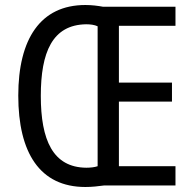

<svg xmlns="http://www.w3.org/2000/svg" viewBox="-20 -741 771 767"><path d="M321 -721C142 -721 53 -586 53 -359C53 -131 139 6 321 6C348 6 372 3 395 0H681V-77H455V-335H667V-411H455V-638H681V-714H392C370 -718 347 -721 321 -721ZM324 -644C341 -644 357 -642 370 -636V-77C358 -73 342 -71 325 -71C191 -72 143 -182 143 -358C143 -532 189 -642 324 -644Z"/></svg>

Font: Noto Sans Sinhala Condensed
Style: Regular
Weight: 400
Width: 3
Designer: Jelle Bosma - Monotype Design Team
Foundry: Monotype Imaging Inc.
Version: Version 2.006